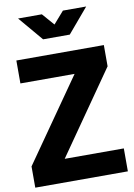

<svg xmlns="http://www.w3.org/2000/svg" viewBox="-104 -1048 775 1113"><g transform="rotate(-10 283.5 -491.5)"><path d="M11 0H556V-135H208L546 -620V-745H31V-610H350L11 -125ZM205 -839H362L484 -983H347L285 -912L223 -983H83Z"/></g></svg>

Font: Plus Jakarta Sans ExtraBold
Style: Regular
Weight: 800
Designer: Gumpita Rahayu
Foundry: Tokotype
Version: Version 2.004; ttfautohint (v1.8.3)